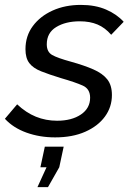

<svg xmlns="http://www.w3.org/2000/svg" viewBox="-44 -551 539 784"><path d="M181 10Q118 10 64 -9.5Q10 -29 -24 -66L26 -125Q62 -91 102.5 -74.5Q143 -58 189 -58Q249 -58 286.5 -83.5Q324 -109 324 -152Q324 -188 294 -201.5Q264 -215 205 -232Q156 -247 123.5 -260Q91 -273 75.5 -293.5Q60 -314 60 -350Q60 -404 90 -444.5Q120 -485 171 -508Q222 -531 286 -531Q345 -531 389 -512Q433 -493 461 -462L410 -409Q385 -438 354 -451Q323 -464 282 -464Q224 -464 185.5 -440.5Q147 -417 147 -370Q147 -339 169 -326.5Q191 -314 246 -299Q300 -284 337.5 -267.5Q375 -251 394 -227Q413 -203 413 -163Q413 -114 384.5 -75Q356 -36 304 -13Q252 10 181 10ZM109 213 146 132H121L139 48H216L198 132L152 213Z"/></svg>

Font: Raleway Medium
Style: Italic
Weight: 500
Italic angle: -12°
Designer: Matt McInerney, Pablo Impallari, Rodrigo Fuenzalida
Foundry: Matt McInerney, Pablo Impallari, Rodrigo Fuenzalida
Version: Version 4.026